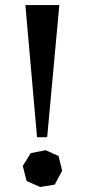

<svg xmlns="http://www.w3.org/2000/svg" viewBox="-20 -725 365 757"><path d="M126 -184.1H166L213.9 -705.1H80.1ZM69.8 -70.8 85 -11.2 138.2 12.2 195.8 2.9 225.1 -51.8 210.9 -109.9 160.2 -132.8 101.1 -121.1Z"/></svg>

Font: Ortica Angular Bold
Style: Regular
Weight: 700
Designer: Benedetta Bovani
Foundry: Collletttivo
Version: Version 2.000;Glyphs 3.1.2 (3151)